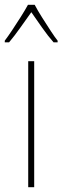

<svg xmlns="http://www.w3.org/2000/svg" viewBox="-41 -783 261 803"><path d="M102 0H77V-527H102ZM104 -763Q116 -740 135 -710Q154 -680 172 -652.5Q190 -625 200 -613V-606H183Q160 -632 135 -667.5Q110 -703 90 -732Q70 -704 44.5 -668Q19 -632 -3 -606H-21V-613Q-8 -630 10 -657Q28 -684 46 -712.5Q64 -741 76 -763Z"/></svg>

Font: Noto Sans Myanmar Condensed Thin
Style: Regular
Weight: 100
Width: 3
Designer: Monotype Design Team
Foundry: Monotype Imaging Inc.
Version: Version 2.107; ttfautohint (v1.8.4.7-5d5b)